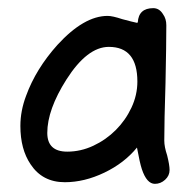

<svg xmlns="http://www.w3.org/2000/svg" viewBox="-20 -451 466 471"><path d="M360 0Q340 0 328 -36Q323 -51 316 -89Q285 -51 236 -27.5Q187 -4 139 -4Q84 -4 55 -48Q30 -85 30 -142Q30 -179 44 -216Q68 -282 121 -341Q186 -412 244 -412Q256 -412 280 -404Q306 -397 316 -395L318 -396Q320 -431 356 -431Q371 -431 380 -416Q388 -405 388 -389Q388 -365 387.5 -330Q387 -295 386 -247Q383 -153 383 -106Q383 -91 390 -70Q396 -46 396 -34Q396 -20 385 -10Q374 0 360 0ZM145 -79Q178 -79 209 -93.5Q240 -108 264 -132Q288 -156 302.5 -187Q317 -218 317 -251Q317 -336 247 -336Q194 -336 143 -256Q96 -182 96 -125Q96 -79 145 -79Z"/></svg>

Font: Dongol
Style: Regular
Weight: 400
Designer: Abdo Mohamed and Ibrahim Hamdi
Foundry: Protype Foundry
Version: Version 1.000;hotconv 1.0.109;makeotfexe 2.5.65596